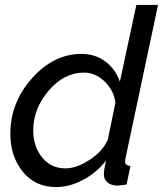

<svg xmlns="http://www.w3.org/2000/svg" viewBox="-20 -750 662 780"><path d="M22 -207Q22 -333 110 -432Q198 -531 311 -531Q368 -531 409 -499.5Q450 -468 467 -418L534 -730H622L490 -108Q488 -98 488 -95Q488 -77 510 -76L494 0Q464 4 459 4Q432 4 417 -8.5Q402 -21 402 -41Q402 -61 411 -98Q372 -48 317 -19Q262 10 208 10Q123 10 72.5 -52.5Q22 -115 22 -207ZM418 -183 449 -333Q442 -384 404.5 -419.5Q367 -455 321 -455Q240 -455 177.5 -381.5Q115 -308 115 -221Q115 -155 151 -110.5Q187 -66 246 -66Q291 -66 344.5 -101Q398 -136 418 -183Z"/></svg>

Font: Raleway-v4020 Medium
Style: Italic
Weight: 500
Italic angle: -12°
Designer: Matt McInerney, Pablo Impallari, Rodrigo Fuenzalida
Foundry: Matt McInerney, Pablo Impallari, Rodrigo Fuenzalida
Version: Version 4.020;PS 004.020;hotconv 1.0.88;makeotf.lib2.5.64775